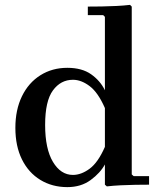

<svg xmlns="http://www.w3.org/2000/svg" viewBox="-20 -757 659 787"><path d="M520 -42 528 -35H591V0Q565 0 535 0.5Q505 1 474.5 2.5Q444 4 418 7L410 0V-83Q391 -48 351.5 -19Q312 10 256 10Q194 10 145.5 -19.5Q97 -49 70 -103.5Q43 -158 43 -233Q43 -307 70 -362.5Q97 -418 145.5 -448.5Q194 -479 256 -479Q316 -479 353.5 -452.5Q391 -426 410 -387V-688L403 -695H340V-730Q366 -730 396.5 -730.5Q427 -731 457 -732.5Q487 -734 513 -737L520 -730ZM410 -155V-314Q382 -378 347.5 -404Q313 -430 279 -430Q229 -430 197 -386.5Q165 -343 165 -245Q165 -147 197 -93.5Q229 -40 279 -40Q313 -40 347.5 -65.5Q382 -91 410 -155Z"/></svg>

Font: Brygada 1918 SemiBold
Style: Regular
Weight: 600
Designer: Mateusz Machalski | Borys Kosmynka | Przemek Hoffer
Foundry: NIEPODLEGLA 2018
Version: Version 3.006